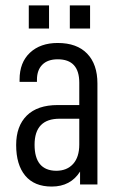

<svg xmlns="http://www.w3.org/2000/svg" viewBox="-20 -685 440 713"><path d="M341.8 -375V0H277.3V-47.9Q242.2 7.8 171.9 7.8Q107.4 7.8 73.7 -32.7Q40 -73.2 40 -146.5Q40 -216.8 79.6 -255.9Q119.1 -294.9 194.3 -294.9H274.4V-377.9Q274.4 -464.8 194.3 -464.8Q157.2 -464.8 137.2 -444.8Q117.2 -424.8 117.2 -388.7V-380.9H52.7V-389.6Q52.7 -453.1 91.3 -489.3Q129.9 -525.4 194.3 -525.4Q265.6 -525.4 303.7 -485.8Q341.8 -446.3 341.8 -375ZM274.4 -148.4V-244.1H201.2Q108.4 -244.1 108.4 -147.5Q108.4 -51.8 188.5 -50.8Q228.5 -50.8 251.5 -76.2Q274.4 -101.6 274.4 -148.4ZM86.9 -665H162.1V-579.1H86.9ZM239.3 -665H314.5V-579.1H239.3Z"/></svg>

Font: Altinn-DIN Condensed
Style: Regular
Weight: 400
Width: 3
Designer: Charles Nix
Foundry: Altinn
Version: Version 2.00